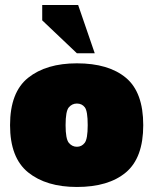

<svg xmlns="http://www.w3.org/2000/svg" viewBox="-20 -734 610 764"><path d="M286 10Q164 10 92 -48Q20 -106 20 -236Q20 -367 92 -424.5Q164 -482 286 -482Q412 -482 481 -424.5Q550 -367 550 -236Q550 -106 481 -48Q412 10 286 10ZM286 -150Q305 -150 317 -165.5Q329 -181 329 -236Q329 -292 317.5 -307Q306 -322 286 -322Q267 -322 254 -307Q241 -292 241 -236Q241 -181 254 -165.5Q267 -150 286 -150ZM286 -522 148 -653V-714H291L357 -522Z"/></svg>

Font: Rowdies
Style: Bold
Weight: 700
Designer: Jaikishan Patel
Version: Version 1.000; ttfautohint (v1.8.3)